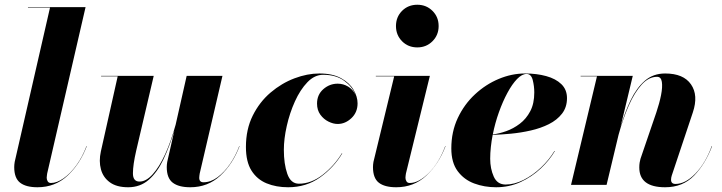

<svg xmlns="http://www.w3.org/2000/svg" viewBox="-20 -780 3046 810"><path d="M346 -163Q317.5 -88 265 -39Q212.5 10 138 10Q89.5 10 64.8 -9.2Q40 -28.5 40 -75Q40 -85 42 -97L191 -748H98V-750H341L179 -48Q178.5 -43.5 177.8 -38.8Q177 -34 177 -30Q177 -22 181.2 -15Q185.5 -8 195 -8Q220 -8 248.5 -28Q277 -48 302.5 -83.2Q328 -118.5 345 -164Z M628.5 -460 554.5 -144Q541 -85 540.8 -49.5Q540.5 -14 568.5 -14Q596.5 -14 624.2 -44.8Q652 -75.5 676.8 -129.5Q701.5 -183.5 721 -254L767.5 -460H918.5L822.5 -48Q822 -43.5 821.2 -38.8Q820.5 -34 820.5 -30Q820.5 -11 838.5 -11Q869 -11 898 -32.5Q927 -54 950.8 -88.8Q974.5 -123.5 989.5 -164L990.5 -163Q962 -88 909.5 -39Q857 10 782.5 10Q734 10 708.8 -9.2Q683.5 -28.5 683.5 -75Q683.5 -85 685.5 -97L715.5 -229Q695 -161.5 669.2 -107.2Q643.5 -53 607.5 -21.5Q571.5 10 520.5 10Q472 10 443.5 -10.8Q415 -31.5 405.8 -65.8Q396.5 -100 405.5 -141L476.5 -458H406.5V-460Z M1424 -133Q1388 -73 1330 -31.5Q1272 10 1195.5 10Q1145 10 1104.8 -6.5Q1064.5 -23 1041 -60.2Q1017.5 -97.5 1017.5 -160Q1017.5 -234.5 1046.2 -292.2Q1075 -350 1121.5 -389.5Q1168 -429 1222.2 -449.5Q1276.5 -470 1327.5 -470Q1383 -470 1418.8 -450.2Q1454.5 -430.5 1471.5 -401.2Q1488.5 -372 1488.5 -344Q1488.5 -306 1462.5 -281.5Q1436.5 -257 1404.5 -257Q1386 -257 1365.8 -267Q1345.5 -277 1331.5 -296.2Q1317.5 -315.5 1317.5 -343Q1317.5 -380.5 1344 -403.8Q1370.5 -427 1404.5 -427Q1428 -427 1448.5 -414.8Q1469 -402.5 1479 -381Q1466.5 -414 1432 -439.2Q1397.5 -464.5 1343.5 -464.5Q1307 -464.5 1276.8 -433Q1246.5 -401.5 1224.2 -352.2Q1202 -303 1189.8 -248.5Q1177.5 -194 1177.5 -148Q1177.5 -88.5 1192 -46.8Q1206.5 -5 1241 -5Q1293 -5 1341.5 -42.8Q1390 -80.5 1422 -133Z M1650.5 -670Q1650.5 -708.5 1676.2 -734.2Q1702 -760 1740.5 -760Q1778.5 -760 1804.5 -734.2Q1830.5 -708.5 1830.5 -670Q1830.5 -632 1804.5 -606Q1778.5 -580 1740.5 -580Q1702 -580 1676.2 -606Q1650.5 -632 1650.5 -670ZM1859.5 -163Q1831 -88 1778.5 -39Q1726 10 1651.5 10Q1603 10 1578.2 -9.2Q1553.5 -28.5 1553.5 -75Q1553.5 -79 1554 -85.8Q1554.5 -92.5 1555.5 -97L1643 -458H1565.5V-460H1793.5L1692.5 -48Q1692 -43.5 1691.2 -38.8Q1690.5 -34 1690.5 -30Q1690.5 -22 1694.8 -15Q1699 -8 1708.5 -8Q1747 -8 1789.8 -51Q1832.5 -94 1858.5 -164Z M2048 -110.5Q2048 -68.5 2063 -35Q2078 -1.5 2113 -1.5Q2150 -1.5 2188.8 -21Q2227.5 -40.5 2261.8 -72.8Q2296 -105 2319 -143H2321Q2298.5 -104.5 2261.5 -69.5Q2224.5 -34.5 2176.5 -12.2Q2128.5 10 2073 10Q2023.5 10 1980.5 -6Q1937.5 -22 1910.8 -58Q1884 -94 1884 -154Q1884 -224 1911.2 -282Q1938.5 -340 1983.8 -382Q2029 -424 2084 -447Q2139 -470 2195 -470Q2244 -470 2284.2 -459Q2324.5 -448 2348.2 -425Q2372 -402 2372 -366Q2372 -327.5 2351 -300.5Q2330 -273.5 2295.5 -256.2Q2261 -239 2219.2 -229.5Q2177.5 -220 2135.5 -216Q2093.5 -212 2058.5 -211Q2053.5 -185.5 2050.8 -160Q2048 -134.5 2048 -110.5ZM2201.5 -468Q2182 -468 2161.2 -446.5Q2140.5 -425 2120.8 -388.5Q2101 -352 2084.8 -306.5Q2068.5 -261 2059 -213Q2085.5 -216 2115.8 -226.8Q2146 -237.5 2173 -258Q2200 -278.5 2217 -310.8Q2234 -343 2234 -390Q2234 -416.5 2227.5 -442.2Q2221 -468 2201.5 -468Z M2498.5 -458H2429.5V-460H2649.5L2598 -245Q2616.5 -307.5 2641.2 -358.5Q2666 -409.5 2701 -439.8Q2736 -470 2786 -470Q2863.5 -470 2895.2 -424Q2927 -378 2903 -306L2814 -39.5Q2811 -30.5 2811 -21.5Q2811 -4 2830 -4Q2871.5 -4 2914 -48Q2956.5 -92 2982.5 -163.5L2984 -163Q2955.5 -88 2908 -39Q2860.5 10 2786 10Q2677 10 2677 -73.5Q2677 -85 2678.5 -94Q2680 -103 2682 -110L2749 -306Q2762 -344.5 2768.8 -378.8Q2775.5 -413 2772.2 -434.5Q2769 -456 2752 -456Q2717 -456 2687 -423Q2657 -390 2632.5 -334.5Q2608 -279 2589.5 -211L2539 0H2389Z"/></svg>

Font: Bodoni* 96
Style: Bold Italic
Weight: 700
Italic angle: -13°
Version: Version 2.2